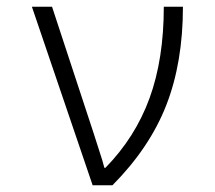

<svg xmlns="http://www.w3.org/2000/svg" viewBox="-20 -552 640 572"><path d="M256 0 75 -532H135L258 -158Q265 -135 275.5 -103.5Q286 -72 291 -52H294Q383 -143 425.5 -259.5Q468 -376 468 -532H525Q525 -366 475.5 -239Q426 -112 315 0Z"/></svg>

Font: Noto Sans Mono Light
Style: Regular
Weight: 300
Designer: Monotype Design Team
Foundry: Monotype Imaging Inc.
Version: Version 2.014; ttfautohint (v1.8.4.7-5d5b)